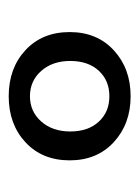

<svg xmlns="http://www.w3.org/2000/svg" viewBox="42 -798 327 452"><g transform="rotate(-90 206.0 -571.5)"><path d="M206 -715Q272 -715 314.5 -675.5Q357 -636 357 -571.5Q357 -507 314 -467.5Q271 -428 206 -428Q141 -428 98 -467.5Q55 -507 55 -571.5Q55 -636 97.5 -675.5Q140 -715 206 -715ZM146 -503Q169 -478 206 -478Q243 -478 266 -503Q289 -528 289 -570Q289 -612 265.5 -638.5Q242 -665 206 -665Q170 -665 146.5 -638.5Q123 -612 123 -570Q123 -528 146 -503Z"/></g></svg>

Font: Belgrano
Style: Regular
Weight: 400
Version: Version 1.002